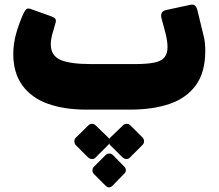

<svg xmlns="http://www.w3.org/2000/svg" viewBox="-20 -471 956 839"><path d="M356 8Q261 8 189.5 -17.5Q118 -43 78 -97.5Q38 -152 38 -236Q38 -280 51 -326Q64 -372 84 -415Q89 -425 95.5 -431Q102 -437 119 -430L203 -400Q220 -394 223 -386.5Q226 -379 221 -365Q213 -339 207.5 -318Q202 -297 202 -277Q202 -228 244 -209.5Q286 -191 378 -191H569Q620 -191 652 -197Q684 -203 698 -219.5Q712 -236 712 -265Q712 -291 703 -327L686 -390Q682 -406 687 -415Q692 -424 705 -427L812 -450Q826 -453 833 -445.5Q840 -438 843 -425L868 -321Q873 -304 875 -286Q877 -268 877 -249Q877 -156 836.5 -99.5Q796 -43 722.5 -17.5Q649 8 549 8ZM365 217 312 164Q305 157 305 146.5Q305 136 312 130L365 78Q372 70 382 70Q392 70 398 77L452 129Q460 137 459.5 147Q459 157 451 164L398 217Q392 224 382.5 224Q373 224 365 217ZM516 217 462 164Q456 157 455.5 146.5Q455 136 462 130L516 78Q523 70 533 70Q543 70 550 77L602 129Q610 137 609.5 147Q609 157 601 164L548 217Q542 224 532.5 224Q523 224 516 217ZM441 340 391 290Q384 283 384 273.5Q384 264 390 258L441 207Q448 200 457 200Q466 200 473 206L523 257Q530 264 530 273Q530 282 521 290L472 340Q456 356 441 340Z"/></svg>

Font: Rubik ExtraBold
Style: Regular
Weight: 800
Designer: Hubert and Fischer
Foundry: Hubert and Fischer
Version: Version 2.300;gftools[0.9.30]